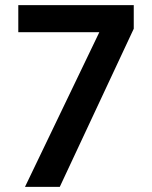

<svg xmlns="http://www.w3.org/2000/svg" viewBox="-20 -725 589 745"><path d="M77 0 387.5 -646V-600H51V-705H499V-613.5L212 0Z"/></svg>

Font: Nunito Sans 12pt ExtraLight SemiCondensed
Style: Regular
Weight: 200
Width: 4
Version: Version 3.101;gftools[0.9.27]